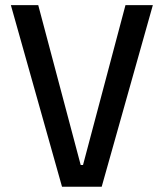

<svg xmlns="http://www.w3.org/2000/svg" viewBox="-20 -713 626 733"><path d="M216.8 0 21.5 -693.4H126L288.1 -83H296.9L459 -693.4H563.5L368.2 0Z"/></svg>

Font: Caskaydia Cove
Style: Regular
Weight: 400
Monospace: yes
Designer: Aaron Bell
Foundry: Saja Typeworks
Version: Version 4.300; ttfautohint (v1.8.3)